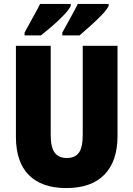

<svg xmlns="http://www.w3.org/2000/svg" viewBox="-20 -947 679 977"><path d="M578 -255Q578 -127 511.5 -58.5Q445 10 317 10Q193 10 127 -56Q61 -122 61 -251V-714H238V-261Q238 -197 258.5 -170Q279 -143 320 -143Q362 -143 381.5 -170Q401 -197 401 -262V-714H578ZM533 -917Q524 -898 497.5 -870.5Q471 -843 439.5 -815Q408 -787 385 -767H297V-781Q322 -827 343.5 -865.5Q365 -904 376 -927H533ZM340 -917Q331 -898 305 -870.5Q279 -843 247 -815.5Q215 -788 188 -767H105V-781Q130 -828 151.5 -866Q173 -904 184 -927H340Z"/></svg>

Font: Noto Sans Malayalam Condensed Black
Style: Regular
Weight: 900
Width: 3
Designer: Jelle Bosma - Monotype Design Team
Foundry: Monotype Imaging Inc.
Version: Version 2.104; ttfautohint (v1.8.4.7-5d5b)